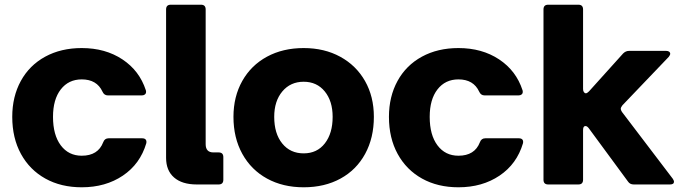

<svg xmlns="http://www.w3.org/2000/svg" viewBox="-20 -783 2896 815"><path d="M32 -287Q32 -373 68.5 -439.5Q105 -506 172 -542.5Q239 -579 327 -579Q427 -579 499.5 -531Q572 -483 599 -400Q600 -398 600 -393Q600 -386 595 -382Q590 -378 582 -378H438Q422 -378 415 -394Q391 -446 327 -446Q271 -446 238 -403.5Q205 -361 205 -287Q205 -210 238 -166Q271 -122 327 -122Q396 -122 418 -179Q424 -196 441 -196H583Q594 -196 598.5 -190.5Q603 -185 601 -175Q575 -87 501.5 -37.5Q428 12 327 12Q239 12 172.5 -25Q106 -62 69 -129.5Q32 -197 32 -287Z M815 0Q753 0 719 -29.5Q685 -59 685 -113V-743Q685 -763 705 -763H833Q853 -763 853 -743V-171Q853 -136 886 -136H908Q928 -136 928 -116V-20Q928 0 908 0Z M971 -287Q971 -373 1008.5 -439.5Q1046 -506 1113.5 -542.5Q1181 -579 1269 -579Q1357 -579 1424.5 -542Q1492 -505 1529.5 -439Q1567 -373 1567 -287Q1567 -198 1530 -130Q1493 -62 1425.5 -25Q1358 12 1269 12Q1181 12 1113.5 -25Q1046 -62 1008.5 -130Q971 -198 971 -287ZM1392 -287Q1392 -354 1358.5 -395Q1325 -436 1269 -436Q1213 -436 1178.5 -395Q1144 -354 1144 -287Q1144 -216 1178 -174Q1212 -132 1269 -132Q1326 -132 1359 -174.5Q1392 -217 1392 -287Z M1631 -287Q1631 -373 1667.5 -439.5Q1704 -506 1771 -542.5Q1838 -579 1926 -579Q2026 -579 2098.5 -531Q2171 -483 2198 -400Q2199 -398 2199 -393Q2199 -386 2194 -382Q2189 -378 2181 -378H2037Q2021 -378 2014 -394Q1990 -446 1926 -446Q1870 -446 1837 -403.5Q1804 -361 1804 -287Q1804 -210 1837 -166Q1870 -122 1926 -122Q1995 -122 2017 -179Q2023 -196 2040 -196H2182Q2193 -196 2197.5 -190.5Q2202 -185 2200 -175Q2174 -87 2100.5 -37.5Q2027 12 1926 12Q1838 12 1771.5 -25Q1705 -62 1668 -129.5Q1631 -197 1631 -287Z M2307 0Q2287 0 2287 -20V-743Q2287 -763 2307 -763H2435Q2455 -763 2455 -743V-405Q2455 -397 2458.5 -392Q2462 -387 2467 -387Q2472 -387 2480 -395L2625 -556Q2636 -567 2650 -567H2808Q2816 -567 2820.5 -563.5Q2825 -560 2825 -555Q2825 -550 2819 -542L2622 -336Q2615 -327 2615 -321Q2615 -316 2620 -308L2836 -24Q2841 -16 2841 -12Q2841 0 2824 0H2670Q2654 0 2646 -12L2479 -239Q2472 -248 2465 -248Q2455 -248 2455 -231V-20Q2455 0 2435 0Z"/></svg>

Font: Open Sauce Two Black
Style: Regular
Weight: 900
Designer: Alfredo Marco Pradil
Foundry: Creative Sauce Fz LLC
Version: Version 1.477